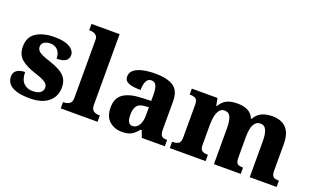

<svg xmlns="http://www.w3.org/2000/svg" viewBox="-83 -1187 2646 1623"><g transform="rotate(20 1240.5 -375.0)"><path d="M238 10Q159 10 113 -6Q67 -22 47 -48.5Q27 -75 27 -108Q27 -139 42 -155.5Q57 -172 80 -179Q103 -186 127 -186Q127 -120 158 -88Q189 -56 239 -56Q289 -56 310.5 -74.5Q332 -93 332 -117Q332 -148 304 -166.5Q276 -185 210 -206Q124 -233 79.5 -272Q35 -311 35 -383Q35 -468 97 -508.5Q159 -549 261 -549Q327 -549 367 -535Q407 -521 425.5 -499Q444 -477 444 -454Q444 -419 419 -401Q394 -383 338 -383Q338 -432 312.5 -459Q287 -486 245 -486Q214 -486 191.5 -472Q169 -458 169 -431Q169 -411 180 -396.5Q191 -382 218.5 -369Q246 -356 297 -340Q346 -324 384 -303Q422 -282 443 -250Q464 -218 464 -170Q464 -88 406 -39Q348 10 238 10Z M515 0V-57H526Q551 -57 572 -70.5Q593 -84 593 -125V-644Q593 -670 580.5 -682.5Q568 -695 552.5 -699Q537 -703 526 -703H515V-760H768V-125Q768 -84 789 -70.5Q810 -57 835 -57H846V0Z M1065 10Q1000 10 954 -30Q908 -70 908 -154Q908 -236 963 -275Q1018 -314 1130 -318L1212 -321V-375Q1212 -428 1200 -456.5Q1188 -485 1155 -485Q1125 -485 1110.5 -456Q1096 -427 1096 -377Q1023 -377 986.5 -392.5Q950 -408 950 -446Q950 -483 979.5 -506Q1009 -529 1058 -539.5Q1107 -550 1166 -550Q1277 -550 1332 -512.5Q1387 -475 1387 -381V-128Q1387 -87 1400 -72Q1413 -57 1447 -57H1451V0H1244L1221 -62H1212Q1189 -35 1169.5 -19.5Q1150 -4 1126 3Q1102 10 1065 10ZM1134 -67Q1169 -67 1190.5 -101Q1212 -135 1212 -191V-264L1175 -261Q1125 -258 1105.5 -230.5Q1086 -203 1086 -151Q1086 -67 1134 -67Z M1496 0V-57H1499Q1533 -57 1552.5 -69Q1572 -81 1572 -125V-419Q1572 -460 1553.5 -471.5Q1535 -483 1502 -483H1499V-536H1730L1743 -469H1748Q1772 -512 1809 -531Q1846 -550 1907 -550Q1963 -550 2000.5 -530.5Q2038 -511 2055 -469H2062Q2085 -512 2124.5 -531Q2164 -550 2221 -550Q2301 -550 2345.5 -504.5Q2390 -459 2390 -358V-128Q2390 -82 2404.5 -69.5Q2419 -57 2453 -57H2457V0H2215V-322Q2215 -387 2199.5 -422Q2184 -457 2145 -457Q2118 -457 2100.5 -437.5Q2083 -418 2075.5 -386Q2068 -354 2068 -316V-128Q2068 -82 2082 -69.5Q2096 -57 2130 -57H2134V0H1893V-322Q1893 -387 1878 -422Q1863 -457 1824 -457Q1795 -457 1778.5 -435.5Q1762 -414 1754.5 -379.5Q1747 -345 1747 -305V-122Q1747 -81 1764.5 -69Q1782 -57 1815 -57H1818V0Z"/></g></svg>

Font: Noto Serif Tamil ExtraBold
Style: Italic
Weight: 800
Italic angle: -12°
Designer: Indian Type Foundry, Tom Grace, and the Monotype Design Team
Foundry: Monotype Imaging Inc.
Version: Version 2.003; ttfautohint (v1.8.4.7-5d5b)